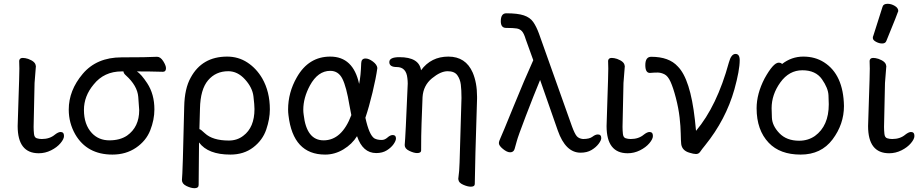

<svg xmlns="http://www.w3.org/2000/svg" viewBox="-20 -790 4835 1011"><path d="M184 17Q73 17 73 -126L77 -254Q82 -397 82 -429L81 -470Q83 -485 100 -485Q112 -485 128 -480Q166 -466 168 -445L169 -442L162 -353L157 -122Q157 -104 159 -85Q161 -66 173.5 -62Q186 -58 200 -58Q242 -58 269 -81Q287 -95 299 -95Q317 -95 317 -74Q317 -58 298.5 -36Q280 -14 249 1.5Q218 17 184 17Z M649 -76Q713 -121 713 -210Q713 -221 708 -280Q703 -339 643 -393Q631 -403 630 -414H621Q528 -414 473 -345Q422 -284 422 -211Q422 -134 464 -89Q500 -51 556 -51Q612 -51 649 -76ZM572 24Q438 24 376 -83Q342 -143 342 -213Q342 -314 415.5 -401Q489 -488 620 -488Q756 -488 807 -491Q825 -491 839.5 -468Q854 -445 854 -431Q854 -412 838 -412Q771 -414 701 -414Q724 -399 755 -352Q793 -294 793 -214Q793 -159 771 -103.5Q749 -48 696 -12Q643 24 572 24Z M1185 -50Q1229 -50 1261 -75Q1320 -119 1320 -216Q1320 -237 1314.5 -283Q1309 -329 1270 -372Q1231 -415 1182 -415Q1116 -415 1075.5 -367Q1035 -319 1033 -218L1030 -110Q1036 -110 1059 -88Q1100 -50 1185 -50ZM1004 201Q986 201 962 189.5Q938 178 938 158Q942 127 950 -229Q952 -324 984 -381Q1044 -492 1176 -492Q1235 -492 1282.5 -461Q1330 -430 1361 -377Q1401 -307 1401 -214Q1401 -164 1382 -108Q1363 -52 1313.5 -14Q1264 24 1193 24Q1075 24 1028 -40L1026 184Q1026 201 1004 201Z M1684 -51Q1780 -51 1830 -184L1820 -236Q1804 -333 1783 -375Q1762 -417 1719 -417Q1654 -417 1612 -340Q1577 -275 1577 -212Q1577 -199 1579 -186Q1594 -51 1684 -51ZM1692 24Q1523 24 1499 -183Q1497 -198 1497 -213Q1497 -303 1543 -383Q1605 -492 1719 -492Q1840 -492 1871 -348Q1880 -391 1882 -458Q1883 -482 1905 -482Q1922 -482 1943.5 -466Q1965 -450 1967 -432Q1960 -380 1941.5 -303Q1923 -226 1904 -170Q1924 -78 1952 -61Q1967 -53 1990 -53Q2006 -53 2020.5 -66Q2035 -79 2048 -79Q2065 -79 2065 -61Q2065 -49 2052.5 -31Q2040 -13 2017 1.5Q1994 16 1961 16Q1890 16 1860 -73Q1834 -31 1788.5 -3.5Q1743 24 1692 24Z M2459 193Q2442 193 2418.5 182.5Q2395 172 2394 156L2393 153Q2399 110 2400 65L2410 -274Q2410 -316 2406.5 -344.5Q2403 -373 2388 -394Q2373 -415 2337 -415Q2300 -415 2254.5 -377.5Q2209 -340 2205 -279Q2198 -104 2198 -74Q2198 -10 2197.5 3Q2197 16 2176 16Q2160 16 2135.5 4.5Q2111 -7 2111 -26Q2115 -64 2127 -350Q2127 -364 2125 -379Q2119 -437 2069 -437Q2030 -437 2030 -463Q2030 -489 2083 -489Q2187 -489 2197 -420Q2250 -492 2341 -492Q2432 -492 2469 -408Q2492 -354 2492 -281V-270Q2481 73 2480 179Q2480 193 2459 193Z M3037 14Q2958 14 2917 -103L2824 -369Q2790 -287 2748.5 -178.5Q2707 -70 2701 -46Q2695 -22 2689.5 -5Q2684 12 2666 12Q2650 12 2628.5 -5.5Q2607 -23 2607 -36Q2607 -46 2615 -62.5Q2623 -79 2683 -226.5Q2743 -374 2788 -473L2748 -584Q2739 -614 2728.5 -625.5Q2718 -637 2701.5 -640Q2685 -643 2645 -643Q2617 -643 2617 -678Q2617 -720 2646 -720Q2706 -720 2738.5 -709Q2771 -698 2787.5 -674.5Q2804 -651 2818 -613L2992 -124Q3006 -86 3017 -73Q3028 -60 3050 -58Q3084 -58 3099.5 -70Q3115 -82 3128 -82Q3146 -82 3146 -63Q3146 -51 3132 -32.5Q3118 -14 3094.5 0Q3071 14 3037 14Z M3285 17Q3174 17 3174 -126L3178 -254Q3183 -397 3183 -429L3182 -470Q3184 -485 3201 -485Q3213 -485 3229 -480Q3267 -466 3269 -445L3270 -442L3263 -353L3258 -122Q3258 -104 3260 -85Q3262 -66 3274.5 -62Q3287 -58 3301 -58Q3343 -58 3370 -81Q3388 -95 3400 -95Q3418 -95 3418 -74Q3418 -58 3399.5 -36Q3381 -14 3350 1.5Q3319 17 3285 17Z M3645 21Q3632 21 3610 14Q3572 3 3567 -31Q3565 -51 3564.5 -87Q3564 -123 3558.5 -171.5Q3553 -220 3539 -274Q3525 -328 3511 -359Q3497 -390 3478.5 -399Q3460 -408 3443 -408Q3424 -408 3402 -406Q3378 -406 3378 -447Q3378 -491 3409 -491Q3503 -491 3549 -440Q3615 -374 3639 -160L3645 -101Q3755 -231 3818 -461Q3830 -506 3853 -506Q3875 -506 3875 -473Q3875 -420 3847 -319Q3802 -160 3693 -25Q3675 -3 3667 9Q3659 21 3645 21Z M4188 -49Q4235 -49 4271 -74Q4344 -127 4344 -241Q4344 -249 4342.5 -287.5Q4341 -326 4308 -373Q4275 -420 4205 -420Q4135 -420 4089 -356Q4043 -292 4043 -220Q4043 -214 4044.5 -171Q4046 -128 4084 -88.5Q4122 -49 4188 -49ZM4196 24Q4087 24 4028 -38Q3964 -105 3964 -220Q3964 -296 4006 -377Q4052 -460 4080 -460Q4093 -460 4098 -453Q4148 -492 4210 -492Q4272 -492 4319 -462Q4421 -397 4424 -232Q4424 -136 4364 -56Q4304 24 4196 24Z M4662 17Q4551 17 4551 -126L4555 -254Q4560 -397 4560 -429L4559 -470Q4561 -485 4578 -485Q4590 -485 4606 -480Q4644 -466 4646 -445L4647 -442L4640 -353L4635 -122Q4635 -104 4637 -85Q4639 -66 4651.5 -62Q4664 -58 4678 -58Q4720 -58 4747 -81Q4765 -95 4777 -95Q4795 -95 4795 -74Q4795 -58 4776.5 -36Q4758 -14 4727 1.5Q4696 17 4662 17ZM4625 -561Q4609 -561 4592.5 -570Q4576 -579 4576 -590Q4576 -598 4578 -600L4627 -754Q4631 -770 4654 -770Q4673 -770 4691.5 -759Q4710 -748 4710 -732Q4710 -728 4647 -574Q4642 -561 4625 -561Z"/></svg>

Font: LXGW WenKai Lite
Style: Bold
Weight: 700
Designer: LXGW / Fontworks Inc.
Foundry: LXGW / Fontworks Inc.
Version: Version 1.330;April 28, 2024